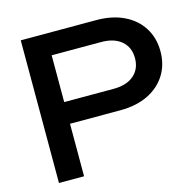

<svg xmlns="http://www.w3.org/2000/svg" viewBox="-108 -863 996 975"><g transform="rotate(-15 389.5 -375.0)"><path d="M481 -750Q565 -750 626.5 -720Q688 -690 721.5 -636.5Q755 -583 755 -513Q755 -443 721.5 -389.5Q688 -336 626.5 -306Q565 -276 481 -276H144V-390H476Q544 -390 582.5 -423Q621 -456 621 -513Q621 -570 582.5 -603Q544 -636 476 -636H157L216 -702V0H84V-750Z"/></g></svg>

Font: Unbounded
Style: Regular
Weight: 400
Designer: Luke Prowse, Jean-Baptiste Morizot, Fátima Lázaro, Florian Runge
Foundry: NaN
Version: Version 1.701;gftools[0.9.28.dev5+ged2979d]